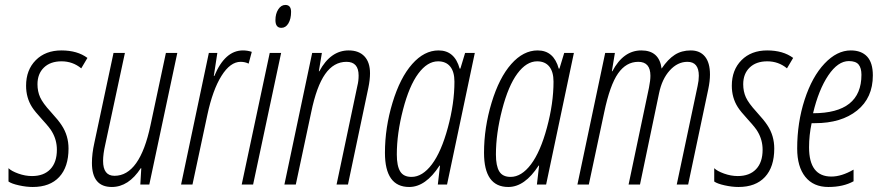

<svg xmlns="http://www.w3.org/2000/svg" viewBox="-20 -743 3534 773"><path d="M307.1 -467.8Q272.9 -496.1 227.8 -496.1Q182.6 -496.1 156.7 -470.9Q130.9 -445.8 130.9 -403.8Q130.9 -375 141.6 -351.3Q152.3 -327.6 184.1 -293Q215.8 -258.3 228.5 -238.3Q255.9 -196.8 255.9 -145Q255.9 -70.8 218.5 -30.5Q181.2 9.8 111.8 9.8Q85.9 9.8 56.2 3.2Q26.4 -3.4 14.2 -12.2V-65.9Q25.9 -54.2 53.7 -44.2Q81.5 -34.2 108.9 -34.2Q156.2 -34.2 182.6 -61.8Q209 -89.4 209 -140.1Q209 -179.2 189.5 -212.4Q182.1 -226.6 150.6 -261Q119.1 -295.4 108.9 -312Q85 -349.6 85 -397.9Q85 -461.4 124 -500.7Q163.1 -540 227.3 -540Q291.5 -540 332 -509.8Z M395 -95.2Q395 -35.2 440.9 -35.2Q543 -35.2 585.9 -238.8L647.9 -529.8H693.8L581.1 0H544.9L548.8 -65.9H546.9Q497.6 9.8 430.2 9.8Q350.1 9.8 350.1 -86.9Q350.1 -124.5 359.9 -168L437 -529.8H482.9L403.8 -161.1Q395 -123 395 -95.2Z M958 -540Q976.6 -540 993.7 -534.2L981 -486.8Q966.3 -494.1 948.7 -494.1Q907.2 -494.1 871.8 -437.7Q836.4 -381.3 814.9 -280.8L754.9 0H709L820.8 -529.8H855L840.8 -437H842.8Q885.7 -540 958 -540Z M1088.9 -662.1Q1088.9 -687.5 1100.3 -705.3Q1111.8 -723.1 1128.9 -723.1Q1151.9 -723.1 1151.9 -695.1Q1151.9 -667 1141.1 -648.9Q1130.4 -630.9 1112.8 -630.9Q1088.9 -630.9 1088.9 -662.1ZM953.1 0 1065.9 -529.8H1111.8L999 0Z M1423.8 -439Q1423.8 -494.1 1375 -494.1Q1323.7 -494.1 1289.1 -444.8Q1254.4 -395.5 1232.9 -291L1170.9 0H1125L1236.8 -529.8H1275.9L1263.7 -456.1H1265.6Q1311 -540 1383.8 -540Q1424.8 -540 1447.3 -516.1Q1469.7 -492.2 1469.7 -448.2Q1469.7 -421.9 1462.9 -389.2L1380.9 0H1335L1418.9 -397.9Q1423.8 -417 1423.8 -439Z M1627.4 9.8Q1529.8 9.8 1529.8 -127.9Q1529.8 -229 1560.3 -329.6Q1590.8 -430.2 1639.4 -485.1Q1688 -540 1745.6 -540Q1810.5 -540 1830.6 -466.8H1833.5L1852.5 -529.8H1891.6L1779.8 0H1742.7L1751.5 -76.2H1749.5Q1693.8 9.8 1627.4 9.8ZM1636.7 -30.8Q1680.7 -30.8 1718.8 -81.3Q1756.8 -131.8 1783.2 -229.5Q1809.6 -327.1 1809.6 -414.1Q1809.6 -454.1 1792.5 -475.1Q1775.4 -496.1 1743.7 -496.1Q1700.7 -496.1 1664.1 -446.8Q1627.4 -397.5 1602.5 -301.3Q1577.6 -205.1 1577.6 -121.1Q1577.6 -75.2 1591.1 -53Q1604.5 -30.8 1636.7 -30.8Z M2026.4 9.8Q1928.7 9.8 1928.7 -127.9Q1928.7 -229 1959.2 -329.6Q1989.7 -430.2 2038.3 -485.1Q2086.9 -540 2144.5 -540Q2209.5 -540 2229.5 -466.8H2232.4L2251.5 -529.8H2290.5L2178.7 0H2141.6L2150.4 -76.2H2148.4Q2092.8 9.8 2026.4 9.8ZM2035.6 -30.8Q2079.6 -30.8 2117.7 -81.3Q2155.8 -131.8 2182.1 -229.5Q2208.5 -327.1 2208.5 -414.1Q2208.5 -454.1 2191.4 -475.1Q2174.3 -496.1 2142.6 -496.1Q2099.6 -496.1 2063 -446.8Q2026.4 -397.5 2001.5 -301.3Q1976.6 -205.1 1976.6 -121.1Q1976.6 -75.2 1990 -53Q2003.4 -30.8 2035.6 -30.8Z M2793.5 -438Q2793.5 -494.1 2747.6 -494.1Q2708 -494.1 2676.5 -459.5Q2645 -424.8 2633.3 -367.2L2556.6 0H2510.7L2592.8 -390.1Q2598.6 -418.9 2598.6 -438Q2598.6 -494.1 2549.8 -494.1Q2501 -494.1 2468.3 -447.3Q2435.5 -400.4 2412.6 -291L2350.6 0H2304.7L2416.5 -529.8H2455.6L2443.4 -456.1H2445.3Q2489.7 -540 2562 -540Q2634.3 -540 2643.6 -466.8Q2668.9 -504.4 2696.5 -522.2Q2724.1 -540 2761 -540Q2797.9 -540 2818.1 -515.4Q2838.4 -490.7 2838.4 -442.9Q2838.4 -416.5 2831.5 -383.8L2750.5 0H2704.6L2788.6 -397Q2793.5 -418.5 2793.5 -438Z M3148.4 -467.8Q3114.3 -496.1 3069.1 -496.1Q3023.9 -496.1 2998 -470.9Q2972.2 -445.8 2972.2 -403.8Q2972.2 -375 2982.9 -351.3Q2993.7 -327.6 3025.4 -293Q3057.1 -258.3 3069.8 -238.3Q3097.2 -196.8 3097.2 -145Q3097.2 -70.8 3059.8 -30.5Q3022.5 9.8 2953.1 9.8Q2927.2 9.8 2897.5 3.2Q2867.7 -3.4 2855.5 -12.2V-65.9Q2867.2 -54.2 2895 -44.2Q2922.9 -34.2 2950.2 -34.2Q2997.6 -34.2 3023.9 -61.8Q3050.3 -89.4 3050.3 -140.1Q3050.3 -179.2 3030.8 -212.4Q3023.4 -226.6 2991.9 -261Q2960.4 -295.4 2950.2 -312Q2926.3 -349.6 2926.3 -397.9Q2926.3 -461.4 2965.3 -500.7Q3004.4 -540 3068.6 -540Q3132.8 -540 3173.3 -509.8Z M3416.5 -13.2Q3375 9.8 3314.9 9.8Q3254.9 9.8 3222.2 -31Q3189.5 -71.8 3189.5 -145Q3189.5 -249.5 3219.5 -341.8Q3249.5 -434.1 3299.6 -487.1Q3349.6 -540 3405.3 -540Q3448.2 -540 3471.2 -515.1Q3494.1 -490.2 3494.1 -439.5Q3494.1 -349.1 3430.7 -298.1Q3367.2 -247.1 3261.2 -247.1Q3257.3 -247.1 3253.4 -247.1H3247.6Q3237.3 -198.7 3237.3 -149.9Q3237.3 -32.2 3327.1 -32.2Q3368.2 -32.2 3416.5 -60.1ZM3397.5 -497.1Q3353.5 -497.1 3314.7 -439.5Q3275.9 -381.8 3253.4 -287.1Q3448.2 -287.1 3448.2 -441.9Q3448.2 -469.2 3436.8 -483.2Q3425.3 -497.1 3397.5 -497.1Z"/></svg>

Font: Open Sans Hebrew Condensed Light
Style: Italic
Weight: 300
Width: 3
Italic angle: -12°
Foundry: Ascender Corporation, Yanek Iontef
Version: Version 2.001;PS 002.001;hotconv 1.0.70;makeotf.lib2.5.58329